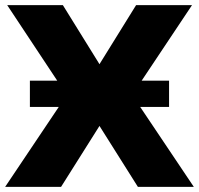

<svg xmlns="http://www.w3.org/2000/svg" viewBox="-25 -725 772 745"><path d="M-5 0 262 -398V-314L3 -705H219L374 -455H348L503 -705H720L460 -315V-398L727 0H510L348 -257H374L212 0ZM91 -310V-412H631V-310Z"/></svg>

Font: Nunito Sans 9pt Black
Style: Regular
Weight: 900
Version: Version 3.101;gftools[0.9.27]